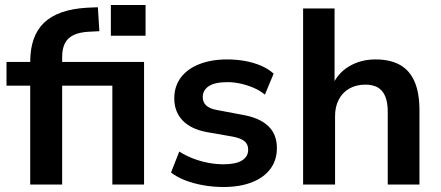

<svg xmlns="http://www.w3.org/2000/svg" viewBox="-20 -739 1765 769"><path d="M101 0V-396H6V-491H137L101 -459V-491Q101 -595 156.5 -648Q212 -701 327 -708L372 -710L378 -614L337 -612Q298 -610 274.5 -598.5Q251 -587 240 -565.5Q229 -544 229 -511V-479L224 -491H557V0H430V-396H229V0ZM424 -596V-719H563V-596Z M875 10Q834 10 794.5 3Q755 -4 722.5 -16.5Q690 -29 665 -48L698 -132Q723 -116 752.5 -104.5Q782 -93 813.5 -87Q845 -81 875 -81Q925 -81 949.5 -96.5Q974 -112 974 -139Q974 -162 958.5 -174Q943 -186 911 -192L808 -210Q744 -222 711 -257Q678 -292 678 -345Q678 -393 704 -428Q730 -463 778 -482Q826 -501 890 -501Q926 -501 960 -495Q994 -489 1024 -476.5Q1054 -464 1076 -444L1041 -360Q1022 -376 996.5 -387Q971 -398 944 -404Q917 -410 891 -410Q841 -410 816.5 -394Q792 -378 792 -350Q792 -329 806.5 -316Q821 -303 851 -298L952 -279Q1020 -267 1054.5 -234Q1089 -201 1089 -146Q1089 -97 1062.5 -62Q1036 -27 988 -8.5Q940 10 875 10Z M1194 0V-705H1320V-394H1310Q1332 -446 1378.5 -473.5Q1425 -501 1484 -501Q1543 -501 1582 -479Q1621 -457 1640.5 -412Q1660 -367 1660 -297V0H1533V-291Q1533 -329 1523 -353Q1513 -377 1493.5 -388.5Q1474 -400 1443 -400Q1407 -400 1379.5 -384.5Q1352 -369 1337 -340.5Q1322 -312 1322 -274V0Z"/></svg>

Font: Nunito Sans 11pt
Style: Bold
Weight: 700
Version: Version 3.101;gftools[0.9.27]